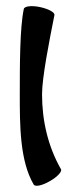

<svg xmlns="http://www.w3.org/2000/svg" viewBox="-20 -572 258 621"><path d="M57 -543C44 -482 44 -359 44 -267C44 -166 44 -52 89 25C94 33 117 28 141 14C166 0 182 -18 177 -25C135 -99 116 -182 116 -267C116 -321 139 -438 156 -523C158 -532 137 -543 110 -549C82 -555 59 -552 57 -543Z"/></svg>

Font: Nupuram Medium
Style: Regular
Weight: 500
Designer: Santhosh Thottingal (santhosh.thottingal@gmail.com)
Foundry: SMC
Version: Version 1.000